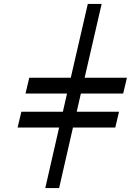

<svg xmlns="http://www.w3.org/2000/svg" viewBox="-20 -751 662 971"><path d="M424 -731H494L408 -358H622L603 -278H389L368 -186H582L563 -106H349L279 200H209L279 -106H69L88 -186H298L319 -278H109L128 -358H338Z"/></svg>

Font: Miedinger
Style: Bold-Italic
Weight: 700
Italic angle: -13°
Version: Version 001.000